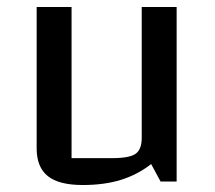

<svg xmlns="http://www.w3.org/2000/svg" viewBox="-20 -520 616 550"><path d="M486 -500V0H440L413 -50Q373 -19 325.5 -4.5Q278 10 217 10Q149 10 117 -15.5Q85 -41 85 -95V-500H185V-67H301Q351 -67 368.5 -79.5Q386 -92 386 -125V-500Z"/></svg>

Font: Changa ExtraLight
Style: Regular
Weight: 400
Version: Version 3.002; ttfautohint (v1.8.2)